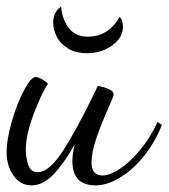

<svg xmlns="http://www.w3.org/2000/svg" viewBox="-20 -531 510 581"><path d="M0 -71Q0 -108 15.5 -162.5Q31 -217 52.5 -257.5Q74 -298 88 -298Q94 -298 105.5 -292Q117 -286 125 -278Q104 -245 81 -183.5Q58 -122 58 -77Q58 -54 65.5 -32Q73 -10 94 -10Q129 -10 170.5 -74.5Q212 -139 260 -238L276 -271Q324 -262 324 -245Q324 -243 319.5 -231.5Q315 -220 311 -211Q288 -160 272.5 -115.5Q257 -71 257 -40Q257 0 290 0Q312 0 342 -19.5Q372 -39 403 -76Q434 -113 457 -162L470 -153Q449 -100 415.5 -58.5Q382 -17 343 6.5Q304 30 269 30Q199 30 199 -44Q199 -64 206 -94Q174 -37 142 -3.5Q110 30 75 30Q42 30 21 0.5Q0 -29 0 -71ZM141 -462Q141 -495 165 -511Q168 -473 188 -446.5Q208 -420 246 -420Q308 -420 342 -480Q352 -470 352 -450Q352 -417 319.5 -393.5Q287 -370 244 -370Q209 -370 185.5 -384.5Q162 -399 151.5 -420.5Q141 -442 141 -462Z"/></svg>

Font: Dancing Script
Style: Regular
Weight: 400
Designer: Pablo Impallari
Foundry: Pablo Impallari
Version: Version 2.000